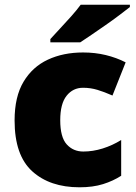

<svg xmlns="http://www.w3.org/2000/svg" viewBox="-20 -786 579 816"><path d="M318 10Q192 10 117 -58Q42 -126 42 -274Q42 -375 80 -438.5Q118 -502 183.5 -532.5Q249 -563 333 -563Q384 -563 429.5 -552Q475 -541 514 -521L458 -380Q424 -395 394.5 -404Q365 -413 333 -413Q290 -413 263 -379Q236 -345 236 -275Q236 -203 263.5 -172.5Q291 -142 334 -142Q375 -142 416.5 -155Q458 -168 495 -191V-39Q461 -17 418 -3.5Q375 10 318 10ZM532 -756Q514 -742 487 -721.5Q460 -701 429 -679.5Q398 -658 369.5 -638.5Q341 -619 321 -606H194V-620Q211 -639 235 -664.5Q259 -690 283 -717Q307 -744 323 -766H532Z"/></svg>

Font: Noto Sans Oriya Blk
Style: Regular
Weight: 900
Designer: Amélie Bonet and Sol Matas
Foundry: Google LLC
Version: Version 2.006; ttfautohint (v1.8.4.7-5d5b)